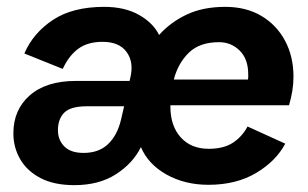

<svg xmlns="http://www.w3.org/2000/svg" viewBox="-20 -530 899 560"><path d="M197 10Q138 10 98.5 -10.5Q59 -31 39 -65.5Q19 -100 19 -141Q19 -210 67 -252Q115 -294 202 -294H358L360 -303Q371 -348 349.5 -378Q328 -408 279 -408Q236 -408 208.5 -388Q181 -368 163 -329L51 -374Q77 -434 134.5 -472Q192 -510 284 -510Q344 -510 385.5 -486.5Q427 -463 444 -428Q477 -465 524.5 -487.5Q572 -510 637 -510Q698 -510 742.5 -483.5Q787 -457 811.5 -411Q836 -365 836 -306Q836 -267 823 -223H477V-219Q477 -163 507 -129.5Q537 -96 589 -96Q632 -96 659 -113.5Q686 -131 702 -161L812 -111Q785 -60 727 -25.5Q669 9 588 9Q519 9 465.5 -21Q412 -51 391 -101Q368 -54 318.5 -22Q269 10 197 10ZM619 -407Q562 -407 530.5 -376Q499 -345 487 -298H703Q704 -302 704 -305.5Q704 -309 704 -313Q704 -358 679 -382.5Q654 -407 619 -407ZM224 -84Q268 -84 295 -109.5Q322 -135 333 -181L342 -220H233Q186 -220 167.5 -201.5Q149 -183 149 -150Q149 -122 167.5 -103Q186 -84 224 -84Z"/></svg>

Font: Prodigy Sans SemiBold
Style: Italic
Weight: 600
Italic angle: -13°
Designer: Wei Huang
Foundry: Wei Huang
Version: Version 1.003; ttfautohint (v1.8.3)